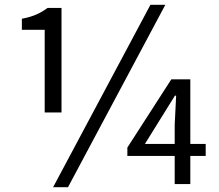

<svg xmlns="http://www.w3.org/2000/svg" viewBox="-20 -766 913 799"><path d="M166 -298H236V-733H178C148 -711 119 -697 71 -688V-642H166ZM201 13H263L668 -746H606ZM707 0H772V-117H836V-167H772V-436H693L510 -152V-117H707ZM707 -167H583L652 -278L708 -368H713L707 -247Z"/></svg>

Font: Source Han Sans KR
Style: Regular
Weight: 400
Designer: Ryoko NISHIZUKA 西塚涼子 (kana, bopomofo & ideographs); Paul D. Hunt (Latin, Greek & Cyrillic); Sandoll Communications 산돌커뮤니
Foundry: Adobe
Version: Version 2.004;hotconv 1.0.118;makeotfexe 2.5.65603